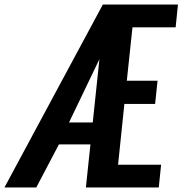

<svg xmlns="http://www.w3.org/2000/svg" viewBox="-85 -825 804 845"><path d="M-65.4 0 367.7 -805.2H698.2L688 -704.6H498L473.1 -469.7H608.4L597.7 -367.7H462.4L434.6 -100.1H624L613.8 0H293L313 -189.5H174.3L74.7 0ZM218.8 -286.1H323.2L352.5 -564.5Z"/></svg>

Font: Oswald
Style: Medium
Weight: 500
Designer: Vernon Adams
Foundry: Vernon Adams
Version: 3.0; ttfautohint (v0.94.23-7a4d-dirty) -l 8 -r 50 -G 150 -x 